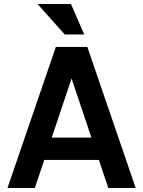

<svg xmlns="http://www.w3.org/2000/svg" viewBox="-20 -933 710 953"><path d="M332.2 -913.2 398 -762H301.2L166.2 -913.2ZM163.5 -250H492.5V-139.2H163.5ZM17.2 0 257.2 -700H387.8L153 0ZM653.5 0H517.5L282.8 -700H413.5Z"/></svg>

Font: Haskoy
Style: Regular
Weight: 400
Designer: Ertekin Erdin
Foundry: Ertekin Erdin
Version: Version 1.500